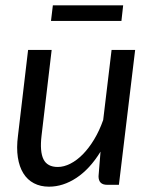

<svg xmlns="http://www.w3.org/2000/svg" viewBox="-20 -694 570 721"><path d="M487.5 -506.5 426.5 0H382.5Q350 0 350 -32L357.5 -124.5Q317.5 -59.5 267.2 -26.2Q217 7 164 7Q132 7 107.5 -5.8Q83 -18.5 67.8 -43Q52.5 -67.5 47 -103Q41.5 -138.5 47.5 -184.5L85.5 -506.5H174L136 -184.5Q129 -125 143.2 -96Q157.5 -67 197 -67Q220 -67 244.5 -79.5Q269 -92 291.5 -115Q314 -138 333.8 -170.8Q353.5 -203.5 367.5 -243.5L399 -506.5ZM178.5 -674H442.5L436 -615.5H171.5Z"/></svg>

Font: Lato 2
Style: Italic
Weight: 400
Italic angle: -7°
Designer: Lukasz Dziedzic with Adam Twardoch and Botio Nikoltchev
Foundry: tyPoland Lukasz Dziedzic
Version: Version 2.015; 2015-08-06; http://www.latofonts.com/